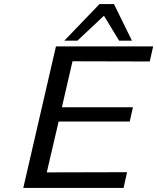

<svg xmlns="http://www.w3.org/2000/svg" viewBox="-20 -920 770 940"><path d="M295 -721 467 -900H538L626 -721H563L489 -843L424 -782Q422 -780 359 -721ZM94 0 254 -693H730L713 -619L335 -620L283 -395H631L615 -325H267L209 -76L602 -77L585 0Z"/></svg>

Font: Coval
Style: Book Italic
Weight: 350
Foundry: Context Ltd
Version: Version 001.000